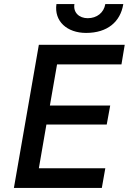

<svg xmlns="http://www.w3.org/2000/svg" viewBox="-20 -919 630 939"><path d="M48 0H478L495 -96H170L207 -310H502L519 -403H224L259 -604H574L590 -700H170ZM401 -758C505 -758 569 -812 583 -899H495C488 -857 454 -830 409 -830C367 -830 337 -858 344 -899H256C244 -815 308 -758 401 -758Z"/></svg>

Font: Fixel Display 20240404 Medium
Style: Italic
Weight: 500
Italic angle: -10°
Designer: AlfaBravo + MacPaw
Foundry: Kyrylo Tkachov, Marchela Mozhyna, Serhii Makarenko, Maria Weinstein, Zakhar Kryvoshyya
Version: Version 1.211;Glyphs 3.2 (3225)